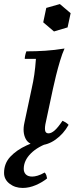

<svg xmlns="http://www.w3.org/2000/svg" viewBox="-60 -701 383 946"><path d="M130 15Q83 15 66.5 -17Q50 -49 60 -95L96 -264Q104 -299 109 -333.5Q114 -368 117 -411H62Q62 -419 64.5 -430Q67 -441 70 -448Q117 -448 163 -451Q209 -454 258 -462Q247 -438 236 -401.5Q225 -365 216 -328.5Q207 -292 201 -264L166 -100Q160 -75 162 -59.5Q164 -44 179 -44Q193 -44 209.5 -58.5Q226 -73 248 -106Q257 -102 264 -97.5Q271 -93 278 -86Q253 -41 213.5 -13Q174 15 130 15ZM235 -681 288 -636 273 -566 206 -546 153 -591 168 -662ZM52 225Q14 225 -13 204Q-40 183 -40 151Q-40 104 -9 71Q22 38 71 15.5Q120 -7 175 -21L189 0Q127 20 92 55Q57 90 57 131Q57 148 67.5 158.5Q78 169 99 169Q110 169 125.5 164.5Q141 160 160 149Q166 155 168.5 163Q171 171 172 178Q149 197 116.5 211Q84 225 52 225Z"/></svg>

Font: Poltawski Nowy Medium
Style: Italic
Weight: 500
Italic angle: -12°
Version: Version 1.001;gftools[0.9.25]